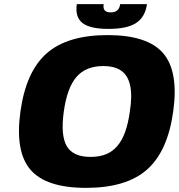

<svg xmlns="http://www.w3.org/2000/svg" viewBox="-20 -890 866 930"><path d="M206.5 -632Q307 -720 501 -720Q695 -720 770.5 -632Q846 -544 819 -350Q792 -156 691.5 -68Q591 20 397 20Q203 20 127.5 -68Q52 -156 79 -350Q106 -544 206.5 -632ZM418 -130Q461 -130 492.5 -142.5Q524 -155 547.5 -182Q571 -209 586 -250.5Q601 -292 609 -350Q621 -427 610.5 -475.5Q600 -524 568 -547Q536 -570 480 -570Q396 -570 350.5 -517.5Q305 -465 289 -349.5Q273 -234 303.5 -182Q334 -130 418 -130ZM692 -870Q683 -807 639 -778.5Q595 -750 505.5 -750Q416 -750 379.5 -778.5Q343 -807 352 -870H482Q479 -849 487.5 -839.5Q496 -830 517 -830Q557 -830 562 -870Z"/></svg>

Font: Fivo Sans Modern Heavy
Style: Regular
Weight: 900
Designer: Alexander Slobzheninov
Foundry: Alexander Slobzheninov
Version: 1.0